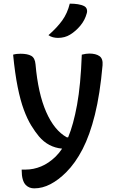

<svg xmlns="http://www.w3.org/2000/svg" viewBox="-20 -834 640 1054"><path d="M93 -539Q131 -539 151.5 -527.5Q172 -516 175 -481Q189 -321 233.5 -219.5Q278 -118 347 -80H354Q383 -149 403 -258.5Q423 -368 429 -534Q453 -540 470 -540Q506 -540 526 -526Q546 -512 543 -476Q529 -317 501 -204.5Q473 -92 433.5 -15.5Q394 61 343 112Q301 154 257 177Q213 200 168 200Q140 200 122 182Q99 159 99 100V97H120Q164 97 206 79.5Q248 62 286 25Q305 6 321 -18Q245 -25 194 -85Q173 -110 151.5 -145Q130 -180 111 -231Q92 -282 77 -356.5Q62 -431 52 -534Q63 -537 72.5 -538Q82 -539 93 -539ZM363 -814Q414 -814 441 -801Q453 -795 456.5 -783.5Q460 -772 456 -760Q446 -723 421 -693Q396 -663 365 -644Q336 -626 298 -626Q284 -626 270.5 -629.5Q257 -633 246 -641Q293 -682 321.5 -721.5Q350 -761 363 -814Z"/></svg>

Font: Recursive Sn Csl St Med
Style: Regular
Weight: 500
Version: Version 1.079;hotconv 1.0.112;makeotfexe 2.5.65598; ttfautoh